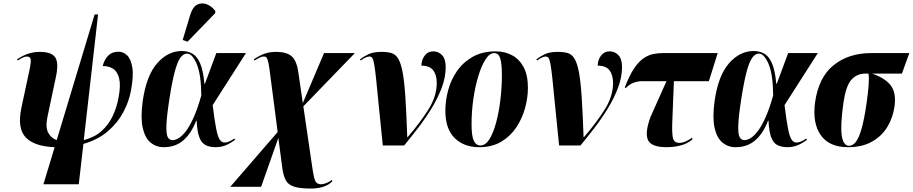

<svg xmlns="http://www.w3.org/2000/svg" viewBox="-20 -844 5296 1114"><path d="M232 225 297 10Q181 6 130 -46Q79 -98 104 -218L150 -433Q161 -483 158 -499.5Q155 -516 136 -516Q116 -516 83 -493L79 -500Q114 -523 145.5 -533Q177 -543 211 -543Q279 -543 300.5 -511Q322 -479 304 -396L255 -164Q243 -106 259.5 -74.5Q276 -43 309 -31L529 -760H549L466 -31Q528 -47 569 -83.5Q610 -120 634 -171Q658 -222 668 -279Q681 -348 671.5 -388Q662 -428 637 -444.5Q612 -461 576 -461Q585 -498 607.5 -521Q630 -544 668 -544Q695 -544 717 -523.5Q739 -503 747.5 -454Q756 -405 740 -319Q729 -257 696.5 -195Q664 -133 607 -83.5Q550 -34 464 -9L437 225Z M930 10Q886 10 853.5 -17Q821 -44 808 -102.5Q795 -161 808 -257Q829 -405 891.5 -476.5Q954 -548 1035 -548Q1068 -548 1095 -533.5Q1122 -519 1140.5 -478Q1159 -437 1166 -358H1169L1235 -536H1407L1214 -234Q1225 -143 1234.5 -96Q1244 -49 1255.5 -33Q1267 -17 1283 -17Q1296 -17 1309.5 -23Q1323 -29 1340 -40L1344 -33Q1315 -11 1288 -0.5Q1261 10 1231 10Q1197 10 1173 -2Q1149 -14 1136.5 -47.5Q1124 -81 1121 -143H1118Q1090 -70 1044 -30Q998 10 930 10ZM982 -31Q996 -31 1015 -41.5Q1034 -52 1056 -79.5Q1078 -107 1101.5 -158Q1125 -209 1148 -290Q1147 -412 1121.5 -472.5Q1096 -533 1065 -533Q1044 -533 1026.5 -509Q1009 -485 993.5 -426.5Q978 -368 962 -264Q947 -166 945.5 -115.5Q944 -65 953.5 -48Q963 -31 982 -31ZM1068 -602 1040 -612 1085 -762Q1099 -805 1125 -817.5Q1151 -830 1180 -819Q1209 -808 1230 -779L1228 -767Z M1784 250Q1720 250 1686 239Q1652 228 1638 201.5Q1624 175 1618 131L1595 -44L1495 240H1316L1591 -78L1549 -401Q1543 -452 1538 -476.5Q1533 -501 1527.5 -508.5Q1522 -516 1512 -516Q1498 -516 1484.5 -509Q1471 -502 1457 -493L1453 -500Q1487 -523 1516.5 -533Q1546 -543 1584 -543Q1641 -543 1671 -518.5Q1701 -494 1711 -424L1737 -246L1860 -536H2039L1740 -227L1789 108Q1796 158 1802 183.5Q1808 209 1817.5 217Q1827 225 1844 225Q1858 225 1877.5 216.5Q1897 208 1905 200L1909 207Q1887 230 1854.5 240Q1822 250 1784 250Z M2201 0Q2186 -143 2177 -237.5Q2168 -332 2162 -388Q2156 -444 2151 -471.5Q2146 -499 2140 -507.5Q2134 -516 2123 -516Q2116 -516 2104 -511.5Q2092 -507 2073 -493L2069 -500Q2090 -516 2118 -529.5Q2146 -543 2193 -543Q2228 -543 2251.5 -536Q2275 -529 2290.5 -503.5Q2306 -478 2316 -425Q2326 -372 2332 -280.5Q2338 -189 2343 -48H2345Q2419 -134 2466.5 -210Q2514 -286 2514 -363Q2514 -409 2493.5 -436Q2473 -463 2425 -463Q2425 -495 2443.5 -520.5Q2462 -546 2495 -546Q2524 -546 2545 -524Q2566 -502 2566 -455Q2566 -396 2543 -335Q2520 -274 2483.5 -214.5Q2447 -155 2405 -100.5Q2363 -46 2325 0Z M2760 10Q2672 10 2618 -43Q2564 -96 2564 -202Q2564 -259 2580 -319.5Q2596 -380 2631 -431Q2666 -482 2722 -514Q2778 -546 2857 -546Q2908 -546 2950 -524Q2992 -502 3017.5 -455.5Q3043 -409 3043 -334Q3043 -279 3027 -219Q3011 -159 2977 -107Q2943 -55 2889.5 -22.5Q2836 10 2760 10ZM2768 0Q2797 0 2820 -37Q2843 -74 2859 -134.5Q2875 -195 2883.5 -266.5Q2892 -338 2892 -408Q2892 -473 2882.5 -504.5Q2873 -536 2847 -536Q2821 -536 2797.5 -500Q2774 -464 2755.5 -403.5Q2737 -343 2726.5 -270Q2716 -197 2716 -123Q2716 -55 2729 -27.5Q2742 0 2768 0Z M3224 0Q3209 -143 3200 -237.5Q3191 -332 3185 -388Q3179 -444 3174 -471.5Q3169 -499 3163 -507.5Q3157 -516 3146 -516Q3139 -516 3127 -511.5Q3115 -507 3096 -493L3092 -500Q3113 -516 3141 -529.5Q3169 -543 3216 -543Q3251 -543 3274.5 -536Q3298 -529 3313.5 -503.5Q3329 -478 3339 -425Q3349 -372 3355 -280.5Q3361 -189 3366 -48H3368Q3442 -134 3489.5 -210Q3537 -286 3537 -363Q3537 -409 3516.5 -436Q3496 -463 3448 -463Q3448 -495 3466.5 -520.5Q3485 -546 3518 -546Q3547 -546 3568 -524Q3589 -502 3589 -455Q3589 -396 3566 -335Q3543 -274 3506.5 -214.5Q3470 -155 3428 -100.5Q3386 -46 3348 0Z M3848 10Q3757 10 3739 -33Q3721 -76 3755 -167L3847 -373H3707Q3648 -373 3611 -333L3605 -336Q3631 -405 3658 -445.5Q3685 -486 3713.5 -505.5Q3742 -525 3770 -530.5Q3798 -536 3825 -536H4144L4093 -373H3890L3881 -145Q3878 -79 3883.5 -47Q3889 -15 3923 -15Q3940 -15 3961.5 -25Q3983 -35 3995 -45L3998 -36Q3970 -11 3930.5 -0.5Q3891 10 3848 10Z M4248 10Q4204 10 4171.5 -17Q4139 -44 4126 -102.5Q4113 -161 4126 -257Q4147 -405 4209.5 -476.5Q4272 -548 4353 -548Q4386 -548 4413 -533.5Q4440 -519 4458.5 -478Q4477 -437 4484 -358H4487L4553 -536H4725L4532 -234Q4543 -143 4552.5 -96Q4562 -49 4573.5 -33Q4585 -17 4601 -17Q4614 -17 4627.5 -23Q4641 -29 4658 -40L4662 -33Q4633 -11 4606 -0.5Q4579 10 4549 10Q4515 10 4491 -2Q4467 -14 4454.5 -47.5Q4442 -81 4439 -143H4436Q4408 -70 4362 -30Q4316 10 4248 10ZM4300 -31Q4314 -31 4333 -41.5Q4352 -52 4374 -79.5Q4396 -107 4419.5 -158Q4443 -209 4466 -290Q4465 -412 4439.5 -472.5Q4414 -533 4383 -533Q4362 -533 4344.5 -509Q4327 -485 4311.5 -426.5Q4296 -368 4280 -264Q4265 -166 4263.5 -115.5Q4262 -65 4271.5 -48Q4281 -31 4300 -31Z M4900 10Q4791 10 4742 -60Q4693 -130 4709 -250Q4730 -397 4817.5 -466.5Q4905 -536 5034 -536H5256L5213 -417H5040Q5118 -390 5149.5 -346.5Q5181 -303 5170 -226Q5161 -162 5129 -108.5Q5097 -55 5040 -22.5Q4983 10 4900 10ZM4907 2Q4927 2 4944.5 -19Q4962 -40 4978 -94Q4994 -148 5008 -246Q5017 -310 5020 -351.5Q5023 -393 5019 -417H5002Q4951 -417 4919.5 -381Q4888 -345 4874 -250Q4855 -117 4864 -57.5Q4873 2 4907 2Z"/></svg>

Font: Noto Serif Display ExtraCondensed Black
Style: Italic
Weight: 900
Width: 2
Italic angle: -12°
Designer: Monotype Design Team
Foundry: Monotype Imaging Inc.
Version: Version 2.009